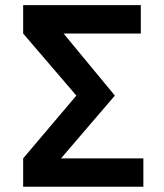

<svg xmlns="http://www.w3.org/2000/svg" viewBox="-20 -713 626 733"><path d="M68.4 0V-108.4L271.5 -348.1L68.4 -585V-693.4H517.6V-585H222.7L418.5 -348.1L212.9 -108.4H527.3V0Z"/></svg>

Font: CaskaydiaCove NF SemiBold
Style: Regular
Weight: 600
Designer: Aaron Bell
Foundry: Saja Typeworks
Version: Version 2111.001; VTT 6.35;Nerd Fonts 3.2.1